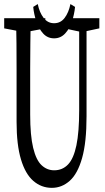

<svg xmlns="http://www.w3.org/2000/svg" viewBox="-31 -904 511 930"><path d="M220.2 5.9Q169.4 5.9 130.6 -27.6Q91.8 -61 70.6 -131.8Q49.3 -202.6 49.3 -314V-444.3Q49.3 -506.8 49.3 -568.4Q49.3 -629.9 48.8 -692.4Q48.3 -754.9 46.9 -815.9H117.7Q116.7 -755.9 116 -694.1Q115.2 -632.3 115.2 -569.8Q115.2 -507.3 115.2 -444.3V-349.1Q115.2 -247.6 129.6 -188Q144 -128.4 170.4 -103.8Q196.8 -79.1 231.4 -79.1Q271.5 -79.1 298.6 -107.4Q325.7 -135.7 339.1 -200Q352.5 -264.2 352.5 -370.1V-815.9H388.2V-340.8Q388.2 -214.8 366.7 -138.7Q345.2 -62.5 306.9 -28.3Q268.6 5.9 220.2 5.9ZM-10.7 -766.6V-815.9H188.5V-766.6L95.7 -749H81.5ZM280.8 -766.6V-815.9H450.2V-766.6L372.6 -750H358.4ZM129.9 -870.6 151.9 -884.3Q160.2 -843.3 180.2 -817.4Q200.2 -791.5 231 -791.5Q262.7 -791.5 282.2 -817.4Q301.8 -843.3 310.1 -884.3L332.5 -870.6Q329.1 -835 317.6 -800Q306.2 -765.1 284.4 -741.7Q262.7 -718.3 231 -718.3Q199.2 -718.3 178 -741.7Q156.7 -765.1 145 -800Q133.3 -835 129.9 -870.6Z"/></svg>

Font: Scarab Serif
Style: Condensed
Weight: 400
Designer: John Roberts
Foundry: Scarab
Version: 1.0